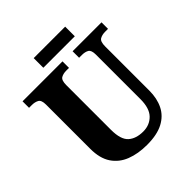

<svg xmlns="http://www.w3.org/2000/svg" viewBox="-229 -1005 1169 1169"><g transform="rotate(-45 355.5 -421.0)"><path d="M365 10Q288 10 229 -13Q170 -36 136.5 -86Q103 -136 103 -218V-599Q103 -638 84.5 -648Q66 -658 40 -658H16V-714H360V-658H336Q310 -658 292 -647.5Q274 -637 274 -595V-210Q274 -127 309 -95.5Q344 -64 406 -64Q461 -64 497 -100.5Q533 -137 533 -216V-599Q533 -638 515.5 -648Q498 -658 471 -658H447V-714H696V-658H671Q645 -658 626.5 -647.5Q608 -637 608 -595V-214Q608 -147 583 -96.5Q558 -46 504.5 -18Q451 10 365 10ZM250 -769V-852H521V-769Z"/></g></svg>

Font: Noto Serif Ethiopic SemiCondensed ExtraBold
Style: Regular
Weight: 800
Width: 4
Designer: Monotype Design Team
Foundry: Monotype Imaging Inc.
Version: Version 2.102; ttfautohint (v1.8.4.7-5d5b)